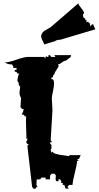

<svg xmlns="http://www.w3.org/2000/svg" viewBox="-20 -1082 602 1171"><path d="M457.5 -1061.5Q460.9 -1049.3 476.6 -1031Q492.2 -1012.7 492.7 -1000Q486.3 -998.5 486.3 -990.7Q486.3 -982.9 488.3 -976.6Q491.2 -975.1 492.9 -973.4Q494.6 -971.7 496.3 -970.2Q498 -968.8 498.5 -967.8Q499 -966.8 500.5 -964.8Q502 -962.9 502.9 -957.5L509.3 -959L505.9 -945.8L515.6 -949.2L527.3 -940.4L532.2 -919.9L539.1 -931.6L547.9 -935.1Q549.3 -927.7 561.5 -903.3L348.6 -839.8Q343.8 -838.9 341.8 -838.9Q339.8 -838.9 339.8 -839.8L318.8 -834.5L319.8 -832L249.5 -811Q248.5 -816.9 241.5 -829.8Q234.4 -842.8 231.7 -853.8Q229 -864.7 235.1 -876.2Q241.2 -887.7 249.8 -893.3Q258.3 -898.9 271.7 -906Q285.2 -913.1 290 -917ZM295.9 -483.4 299.8 -413.6V-407.2L289.1 -225.6L297.9 -214.8H288.6L283.7 -210.4L296.9 -192.4H292L294.9 -180.7L288.6 -168L293.9 -150.9L302.2 -157.2Q301.3 -142.1 374 -133.8Q399.4 -130.9 400.9 -129.9L403.8 -135.7H472.2L461.4 -112.3H450.2L460.4 -101.1H450.2Q448.7 -75.7 436.3 -27.3Q423.8 21 421.9 45.9H401.9L391.1 57.6L400.4 68.4H380.4L372.1 45.9H362.3L363.3 34.2H353L354 23.4L346.2 11.7H336.9L336.4 23.4H327.6Q319.3 23.4 319.3 9.5Q319.3 -4.4 320.8 -11.2L313 -22.5H294.9L285.2 -11.2V11.7H257.8L258.3 1H231.9Q230.5 12.7 210.4 12.7L204.1 11.7L202.1 45.9L209.5 57.6H201.7Q201.7 69.3 190.4 69.3L183.6 68.4L175.8 57.6L147 -192.4L155.8 -203.1H147.5L139.6 -214.8L148.9 -236.8H140.1L141.1 -250.5L138.2 -341.8Q138.2 -342.8 139.6 -372.1H130.9Q130.9 -383.8 111.8 -383.8Q123.5 -401.9 123.5 -414.6V-417.5H114.3L105 -428.7L108.4 -484.9Q99.1 -498.5 99.1 -517.6L103 -553.2L93.8 -564.5L94.7 -576.2L85.9 -587.9Q88.4 -621.6 98.1 -632.8H88.4L79.1 -644.5H69.8L70.3 -655.3H80.1L81.1 -667.5H61V-677.2L53.2 -689Q33.7 -689 23.4 -694.1Q13.2 -699.2 7.8 -701.2Q33.2 -701.2 80.6 -718Q127.9 -734.9 151.4 -734.9H248L257.3 -725.6V-734.9L266.6 -739.7L265.6 -734.9H274.9L275.9 -745.6H284.7L292 -734.9H318.4L311 -745.6H414.1L410.6 -733.9L382.3 -712.4Q372.1 -712.4 357.2 -700.7Q342.3 -689 333.5 -689L337.4 -681.2Q336.9 -672.4 325.4 -657.2Q314 -642.1 313 -632.8L303.7 -620.1L302.7 -610.4H293.9L293.5 -598.6H302.2Q309.6 -590.3 309.6 -572Q309.6 -553.7 302.7 -523.2Q295.9 -492.7 295.9 -483.4Z"/></svg>

Font: Butcherman Caps
Style: Regular
Weight: 400
Version: Version 001.003